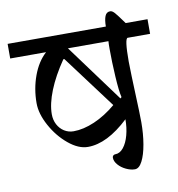

<svg xmlns="http://www.w3.org/2000/svg" viewBox="-93 -759 824 891"><g transform="rotate(-10 319.5 -313.0)"><path d="M453.1 -617.2Q453.1 -647.9 460.2 -665.8Q467.3 -683.6 484.9 -683.6Q494.1 -683.6 504.4 -672.4Q514.6 -661.1 532.2 -636.7L546.4 -617.2H649.4V-548.3H543.9Q529.3 -548.3 529.3 -439Q529.3 -419.4 531 -368.7Q532.7 -317.9 533.7 -294.4Q538.1 -189 538.1 -151.9Q538.1 -96.7 529.8 -48.3Q521.5 0 506.3 29.3Q491.2 58.6 471.2 58.6Q451.7 58.6 429.9 48.3Q408.2 38.1 393.8 21.5Q379.4 4.9 379.4 -12.2Q379.4 -18.1 383.3 -22Q387.2 -25.9 393.1 -25.9Q415 -25.9 432.1 -47.1Q449.2 -68.4 458.5 -103.3Q467.8 -138.2 467.8 -177.7Q365.7 -81.5 274.9 -81.5Q230.5 -81.5 183.6 -120.4Q136.7 -159.2 105.7 -216.1Q74.7 -272.9 74.7 -322.8Q74.7 -390.1 96.9 -450.9Q119.1 -511.7 159.2 -548.3H-9.8V-617.2ZM467.8 -282.2Q460.4 -311 456.3 -381.3Q452.1 -451.7 452.1 -511.7Q452.1 -540.5 453.1 -548.3H262.2L461.9 -276.9ZM237.3 -502H232.4Q185.1 -433.1 160.2 -370.8Q135.3 -308.6 135.3 -259.8Q135.3 -232.9 146.7 -211.2Q158.2 -189.5 178 -177Q197.8 -164.6 221.7 -164.6Q268.1 -164.6 320.8 -187.3Q373.5 -210 423.8 -252.4Z"/></g></svg>

Font: Dekko
Style: Regular
Weight: 400
Designer: Multiple
Foundry: Sorkin Type
Version: Version 2.001